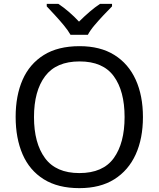

<svg xmlns="http://www.w3.org/2000/svg" viewBox="-20 -964 821 994"><path d="M720 -358Q720 -247 682.5 -164.5Q645 -82 572 -36Q499 10 391 10Q280 10 206.5 -36Q133 -82 97 -165Q61 -248 61 -359Q61 -469 97 -551Q133 -633 206.5 -679Q280 -725 392 -725Q499 -725 572 -679.5Q645 -634 682.5 -551.5Q720 -469 720 -358ZM156 -358Q156 -223 213 -145.5Q270 -68 391 -68Q513 -68 569 -145.5Q625 -223 625 -358Q625 -493 569 -569.5Q513 -646 392 -646Q271 -646 213.5 -569.5Q156 -493 156 -358ZM345 -784Q332 -807 310 -833.5Q288 -860 264 -886Q240 -912 222 -931V-944H282Q308 -927 336 -903Q364 -879 389 -852Q416 -879 444 -903Q472 -927 498 -944H560V-931Q541 -912 516.5 -886Q492 -860 469.5 -833.5Q447 -807 435 -784Z"/></svg>

Font: Go Noto Kurrent-Regular
Style: Regular
Weight: 400
Designer: Monotype Design Team
Foundry: Monotype Imaging Inc.
Version: Version 2.012; ttfautohint (v1.8.4.7-5d5b)